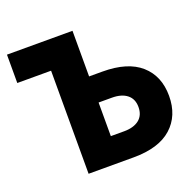

<svg xmlns="http://www.w3.org/2000/svg" viewBox="-123 -830 982 961"><g transform="rotate(-20 368.0 -350.0)"><path d="M190 -549H10V-700H359V-457H430Q564 -457 633 -396Q702 -335 702 -229Q702 -123 633 -61.5Q564 0 430 0H190ZM430 -318H359V-139H430Q481 -139 510 -162Q539 -185 539 -229Q539 -272 510 -295Q481 -318 430 -318Z"/></g></svg>

Font: Jost*
Style: Bold
Weight: 700
Version: Version 3.7